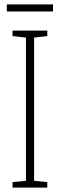

<svg xmlns="http://www.w3.org/2000/svg" viewBox="-20 -853 272 873"><path d="M195 0H37V-25L98 -31V-682L37 -689V-714H195V-689L135 -682V-31L195 -25ZM221 -833V-801H11V-833Z"/></svg>

Font: Noto Sans Lao Looped ExtraCondensed ExtraLight
Style: Regular
Weight: 200
Width: 2
Designer: Mark Frömberg, Ben Mitchell
Foundry: The Fontpad Ltd
Version: Version 1.002; ttfautohint (v1.8.4.7-5d5b)